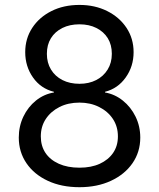

<svg xmlns="http://www.w3.org/2000/svg" viewBox="-20 -758 652 788"><path d="M306.2 10.3Q232.4 10.3 176.3 -15.9Q120.1 -42 88.6 -88.1Q57.1 -134.3 57.1 -193.4Q57.1 -239.7 75.9 -279.3Q94.7 -318.8 127.4 -345.2Q160.2 -371.6 201.2 -378.4V-381.3Q147.5 -394.5 115.5 -439.9Q83.5 -485.4 83.5 -543.9Q83.5 -599.6 112.3 -643.6Q141.1 -687.5 191.2 -712.6Q241.2 -737.8 306.2 -737.8Q369.6 -737.8 419.9 -712.6Q470.2 -687.5 499.3 -643.6Q528.3 -599.6 528.3 -543.9Q528.3 -485.4 495.8 -439.9Q463.4 -394.5 411.1 -381.3V-378.4Q451.2 -371.6 484.1 -345.2Q517.1 -318.8 536.4 -279.3Q555.7 -239.7 555.7 -193.4Q555.7 -134.3 523.7 -88.1Q491.7 -42 435.3 -15.9Q378.9 10.3 306.2 10.3ZM306.2 -69.8Q354.5 -69.8 389.6 -85.9Q424.8 -102.1 444.3 -130.6Q463.9 -159.2 463.9 -198.2Q463.9 -238.8 443.4 -269.8Q422.9 -300.8 387 -318.8Q351.1 -336.9 306.2 -336.9Q259.8 -336.9 224.1 -318.8Q188.5 -300.8 168 -269.8Q147.5 -238.8 147.5 -198.2Q147.5 -159.2 166.5 -130.6Q185.5 -102.1 221.4 -85.9Q257.3 -69.8 306.2 -69.8ZM306.2 -414.1Q344.7 -414.1 374.8 -429.4Q404.8 -444.8 421.9 -472.7Q439 -500.5 439 -537.1Q439 -574.2 422.4 -601.1Q405.8 -627.9 375.7 -643.1Q345.7 -658.2 306.2 -658.2Q266.1 -658.2 235.8 -643.1Q205.6 -627.9 189 -601.1Q172.4 -574.2 172.4 -537.1Q172.4 -500.5 189.2 -472.7Q206.1 -444.8 236.3 -429.4Q266.6 -414.1 306.2 -414.1Z"/></svg>

Font: Inter 17pt
Style: Regular
Weight: 400
Version: Version 4.001;git-66647c0bb